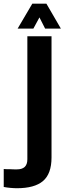

<svg xmlns="http://www.w3.org/2000/svg" viewBox="-100 -793 345 1024"><path d="M-10.7 210.9C52.7 210.9 98.6 198.2 128.9 172.9C159.2 147.5 174.8 105.5 174.8 46.9V-599.6H45.9V56.6C45.9 75.2 41 88.9 31.2 97.7C21.5 106.4 7.8 110.4 -10.7 110.4C-20.5 110.4 -32.2 110.4 -46.9 109.4C-60.5 109.4 -71.3 109.4 -80.1 108.4V204.1C-69.3 206.1 -57.6 208 -44.9 209C-32.2 210 -21.5 210.9 -10.7 210.9ZM-5.9 -640.6H78.1C94.7 -670.9 105.5 -690.4 110.4 -700.2C125 -670.9 135.7 -651.4 140.6 -640.6H224.6C186.5 -707 160.2 -751 147.5 -773.4H72.3C33.2 -707 6.8 -663.1 -5.9 -640.6Z"/></svg>

Font: Yellow Ladder Regular
Style: Regular
Weight: 400
Designer: Zima Creative
Version: Version 2.002